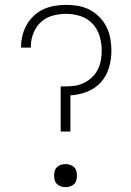

<svg xmlns="http://www.w3.org/2000/svg" viewBox="-20 -763 540 791"><path d="M230 -221V-407H250Q270 -407 289.5 -410Q309 -413 327 -422Q345 -431 359.5 -445Q374 -459 383 -477Q392 -495 395.5 -514.5Q399 -534 399 -554Q399 -584 390.5 -613.5Q382 -643 361.5 -665Q341 -687 312 -696.5Q283 -706 253 -706Q225 -706 197 -698.5Q169 -691 148.5 -672Q128 -653 117.5 -626Q107 -599 107 -571Q107 -570 107 -569Q107 -568 107 -567H67Q67 -568 67 -569Q67 -570 67 -572Q67 -595 73 -618.5Q79 -642 91 -662.5Q103 -683 121 -699.5Q139 -716 160.5 -725.5Q182 -735 205.5 -739Q229 -743 253 -743Q278 -743 303 -738.5Q328 -734 350 -722.5Q372 -711 390 -692.5Q408 -674 419 -651.5Q430 -629 434.5 -604Q439 -579 439 -554Q439 -519 429 -484.5Q419 -450 395.5 -424Q372 -398 338.5 -385Q305 -372 270 -370V-221ZM250 8Q240 8 231 5Q222 2 215 -4.5Q208 -11 205.5 -20.5Q203 -30 203 -39Q203 -49 205.5 -58.5Q208 -68 215 -74.5Q222 -81 231 -84Q240 -87 250 -87Q260 -87 269 -84Q278 -81 285 -74.5Q292 -68 294.5 -58.5Q297 -49 297 -39Q297 -30 294.5 -20.5Q292 -11 285 -4.5Q278 2 269 5Q260 8 250 8Z"/></svg>

Font: iosevka_custom_sans_ss08 XLt
Style: Regular
Weight: 200
Designer: Belleve Invis
Foundry: Belleve Invis
Version: Version 10.3.0; ttfautohint (v1.8.3)